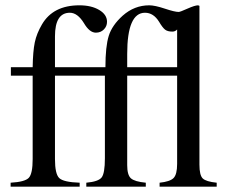

<svg xmlns="http://www.w3.org/2000/svg" viewBox="-20 -703 870 723"><path d="M796 0H581V-15Q620 -19 633.5 -32.5Q647 -46 647 -86V-418H459V-81Q459 -44 473 -31.5Q487 -19 529 -15V0H305V-15Q350 -19 362.5 -34.5Q375 -50 375 -107V-418H187V-104Q187 -48 203 -32.5Q219 -17 280 -15V0H20V-15Q74 -18 88.5 -33.5Q103 -49 103 -104V-418H21V-450H103Q104 -510 111 -543.5Q118 -577 138 -611Q180 -683 279 -683Q324 -683 353.5 -665.5Q383 -648 383 -621Q383 -604 371 -592Q359 -580 341 -580Q317 -580 296 -616Q272 -655 243 -655Q187 -655 187 -566V-450H377Q377 -528 389.5 -568Q402 -608 442 -644Q486 -683 542 -683Q563 -683 600.5 -670.5Q638 -658 653 -658Q658 -658 686 -670.5Q714 -683 726 -683L731 -681V-83Q731 -43 743.5 -31Q756 -19 796 -15ZM647 -450V-592Q640 -584 629 -584Q611 -584 601.5 -591.5Q592 -599 579 -621Q558 -655 526 -655Q459 -655 459 -500V-450Z"/></svg>

Font: STIX
Style: Regular
Weight: 400
Designer: MicroPress Inc., with final additions and corrections provided by Coen Hoffman, Elsevier (retired)
Version: Version 1.1.1